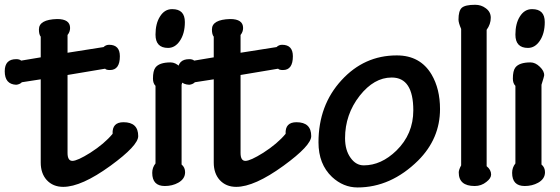

<svg xmlns="http://www.w3.org/2000/svg" viewBox="-97 -787 2379 815"><path d="M75.9 -631.3Q68.2 -640.5 68.2 -662.1Q68.2 -704.1 145.6 -706.2Q200.5 -706.2 200.5 -668.2Q200.5 -651.8 189.7 -638.5V-563.1L342.6 -587.2Q352.3 -596.9 366.2 -596.9Q411.8 -596.9 411.8 -548.2Q411.8 -489.7 369.7 -489.7Q353.3 -489.7 349.2 -495.4L189.7 -468.7V-137.9Q189.7 -104.1 210.3 -104.1Q231.3 -104.1 286.2 -138.5Q346.2 -176.9 381 -219Q378.5 -268.2 427.2 -268.2Q489.7 -268.2 489.7 -209.2Q489.7 -169.2 372.3 -83.6Q248.7 6.2 171.3 6.2Q127.7 6.2 101 -23.1Q75.9 -51.3 75.9 -96.9V-450.3L-4.1 -437.9Q-13.3 -428.7 -28.2 -427.2Q-76.9 -429.2 -76.9 -484.6Q-76.9 -535.9 -28.2 -535.9Q-13.8 -535.9 -7.2 -529.7L75.9 -543.6Z M634.4 -748.2Q687.7 -748.2 687.7 -693.3Q687.7 -643.6 665.6 -612.3Q645.6 -583.6 616.4 -583.6Q563.1 -583.6 563.1 -640Q563.1 -687.2 582.1 -716.9Q601.5 -748.2 633.3 -748.2ZM685.1 -466.2Q685.1 -463.1 673.8 -427.2V-88.7Q688.7 -76.4 688.7 -55.9Q688.7 -27.7 659.5 -11.3Q634.4 2.6 602.6 2.6Q549.2 2.6 549.2 -53.3Q549.2 -75.9 563.1 -93.3V-422.6Q552.3 -433.3 552.3 -453.3Q552.3 -486.2 562.6 -500Q579 -522.1 627.2 -522.1Q647.7 -522.1 666.7 -503.6Q686.2 -485.1 685.1 -467.2Z M810.3 -631.3Q802.6 -640.5 802.6 -662.1Q802.6 -704.1 880 -706.2Q934.9 -706.2 934.9 -668.2Q934.9 -651.8 924.1 -638.5V-563.1L1076.9 -587.2Q1086.7 -596.9 1100.5 -596.9Q1146.2 -596.9 1146.2 -548.2Q1146.2 -489.7 1104.1 -489.7Q1087.7 -489.7 1083.6 -495.4L924.1 -468.7V-137.9Q924.1 -104.1 944.6 -104.1Q965.6 -104.1 1020.5 -138.5Q1080.5 -176.9 1115.4 -219Q1112.8 -268.2 1161.5 -268.2Q1224.1 -268.2 1224.1 -209.2Q1224.1 -169.2 1106.7 -83.6Q983.1 6.2 905.6 6.2Q862.1 6.2 835.4 -23.1Q810.3 -51.3 810.3 -96.9V-450.3L730.3 -437.9Q721 -428.7 706.2 -427.2Q657.4 -429.2 657.4 -484.6Q657.4 -535.9 706.2 -535.9Q720.5 -535.9 727.2 -529.7L810.3 -543.6Z M1587.7 -551.8Q1686.7 -551.8 1734.9 -470.8Q1770.8 -409.7 1770.8 -324.1Q1770.8 -198.5 1677.9 -105.6Q1562.1 8.7 1420.5 8.7Q1360.5 8.7 1312.3 -35.9Q1254.9 -90.3 1254.9 -182.6Q1254.9 -340.5 1352.8 -446.7Q1449.2 -551.8 1586.7 -551.8ZM1565.1 -457.9Q1490.8 -457.9 1429.7 -380.5Q1367.7 -301 1367.7 -200.5Q1367.7 -149.2 1391.3 -116.9Q1413.8 -85.1 1447.2 -85.1Q1521 -85.1 1585.6 -147.7Q1657.4 -217.9 1657.4 -318.5Q1657.4 -457.9 1566.2 -457.9Z M1860.5 -664.1Q1849.2 -690.3 1849.2 -703.6Q1849.2 -741 1863.1 -753.8Q1877.4 -766.7 1920 -766.7Q1945.6 -766.7 1964.6 -752.3Q1986.2 -736.9 1986.2 -711.8Q1986.2 -684.1 1968.7 -660.5V-81.5Q1987.7 -66.2 1987.7 -46.2Q1987.7 -30.3 1967.7 -14.9Q1946.2 2.6 1917.9 2.6Q1850.3 2.6 1850.3 -54.9Q1850.3 -66.2 1860.5 -85.1Z M2162.1 -748.2Q2215.4 -748.2 2215.4 -693.3Q2215.4 -643.6 2193.3 -612.3Q2173.3 -583.6 2144.1 -583.6Q2090.8 -583.6 2090.8 -640Q2090.8 -687.2 2109.7 -716.9Q2129.2 -748.2 2161 -748.2ZM2212.8 -466.2Q2212.8 -463.1 2201.5 -427.2V-88.7Q2216.4 -76.4 2216.4 -55.9Q2216.4 -27.7 2187.2 -11.3Q2162.1 2.6 2130.3 2.6Q2076.9 2.6 2076.9 -53.3Q2076.9 -75.9 2090.8 -93.3V-422.6Q2080 -433.3 2080 -453.3Q2080 -486.2 2090.3 -500Q2106.7 -522.1 2154.9 -522.1Q2175.4 -522.1 2194.4 -503.6Q2213.8 -485.1 2212.8 -467.2Z"/></svg>

Font: Myanmar Handwriting
Style: Regular
Weight: 400
Designer: Khon Soe Zaw Thu
Foundry: PaOh Unicode khonsoezawthu@gmail.com and @hotmail.com
Version: Version 1.30 November 9, 2016